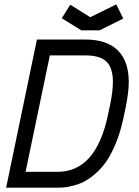

<svg xmlns="http://www.w3.org/2000/svg" viewBox="-20 -866 640 886"><path d="M373 -610.4H210L98.1 -73.2H246.1Q422.9 -73.2 478 -335L488.8 -385.7Q501 -445.8 501 -488.3Q501 -552.2 471.7 -581.3Q442.4 -610.4 373 -610.4ZM574.2 -488.3Q574.2 -440.9 560.1 -371.1L549.3 -320.3Q536.1 -257.3 515.1 -206.3Q494.1 -155.3 471.7 -122.6Q449.2 -89.8 421.4 -65.7Q393.6 -41.5 370.6 -29.3Q347.7 -17.1 321 -10Q294.4 -2.9 278.8 -1.5Q263.2 0 246.1 0H8.3L150.4 -683.6H373Q473.6 -683.6 523.9 -633.3Q574.2 -583 574.2 -488.3ZM396.5 -786.6 516.6 -845.7 548.8 -780.3 439.9 -726.1H355L265.1 -781.7L304.2 -844.2Z"/></svg>

Font: Anka/Coder
Style: Italic
Weight: 400
Italic angle: -12°
Monospace: yes
Version: Version 001.100